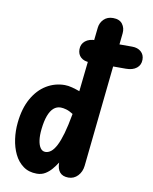

<svg xmlns="http://www.w3.org/2000/svg" viewBox="-106 -1082 929 1169"><g transform="rotate(10 358.5 -497.0)"><path d="M203 10Q153.5 10 119 -15.2Q84.5 -40.5 64.2 -82.2Q44 -124 37 -175Q30 -226 35.5 -277Q44.5 -365.5 79 -426.8Q113.5 -488 165.5 -519.5Q217.5 -551 278.5 -551Q299.5 -551 324 -544.5Q348.5 -538 371.5 -529.5L415 -930Q418.5 -961 440.2 -982.5Q462 -1004 497 -1004Q537 -1004 555.2 -979.8Q573.5 -955.5 570 -922L482.5 -88.5Q478.5 -50.5 454.8 -25.2Q431 0 397 0Q361 0 343.5 -20.8Q326 -41.5 326 -79V-80.5Q312 -58.5 294.5 -37.8Q277 -17 254.5 -3.5Q232 10 203 10ZM185 -262.5Q180.5 -223 184.8 -193Q189 -163 201 -146.2Q213 -129.5 231.5 -129.5Q250 -129.5 266.8 -142.8Q283.5 -156 298.8 -185.5Q314 -215 327.8 -263Q341.5 -311 354 -380.5L355 -386Q331.5 -401 312 -406.5Q292.5 -412 277.5 -412Q253 -412 234.2 -395.8Q215.5 -379.5 203 -346.5Q190.5 -313.5 185 -262.5ZM403.5 -713.5Q368.5 -713.5 348.2 -731.8Q328 -750 328 -781Q328 -813.5 351.8 -833Q375.5 -852.5 416.5 -852.5H641.5Q675.5 -852.5 696.2 -834.2Q717 -816 717 -785Q717 -752 693 -732.8Q669 -713.5 627 -713.5Z"/></g></svg>

Font: Edu SA Hand
Style: Regular
Weight: 400
Designer: Tina and Corey Anderson, Eben Sorkin, Mirko Velimirovic
Foundry: Google for Education
Version: Version 2.000